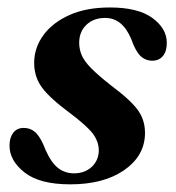

<svg xmlns="http://www.w3.org/2000/svg" viewBox="-20 -483 470 514"><path d="M178 -19Q207 -19 225.5 -36.2Q244 -53.5 244.5 -80Q244.5 -103.5 228.8 -124.8Q213 -146 167 -180.5Q114 -219.5 92.2 -249Q70.5 -278.5 71.5 -318Q72.5 -357 97 -390Q121.5 -423 166.5 -443Q211.5 -463 274 -463Q349.5 -463 387.8 -435Q426 -407 426.5 -369.5Q427 -346.5 416.5 -333.5Q406 -320.5 388 -320.5Q369.5 -320.5 356.2 -333Q343 -345.5 331.5 -378Q308 -435 261.5 -435Q230.5 -435 211.2 -416.5Q192 -398 192 -368.5Q192 -351.5 198.5 -335.8Q205 -320 223.5 -301Q242 -282 277 -254.5Q331.5 -214 350.8 -185.8Q370 -157.5 368 -120.5Q365 -63 310.5 -26.2Q256 10.5 168 10.5Q86 10.5 45.5 -21.5Q5 -53.5 5.5 -94Q5.5 -114.5 15.5 -127.5Q25.5 -140.5 43 -140.5Q63.5 -140.5 77 -126.5Q90.5 -112.5 102 -81.5Q117.5 -47 135.8 -33Q154 -19 178 -19Z"/></svg>

Font: Fraunces 72pt S000 SemiBold
Style: Italic
Weight: 600
Italic angle: -16°
Version: Version 1.000; ttfautohint (v1.8.3)